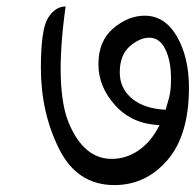

<svg xmlns="http://www.w3.org/2000/svg" viewBox="-20 -625 591 580"><path d="M277.3 -431.2Q277.3 -501.5 322.5 -539.6Q367.7 -577.6 417 -577.6Q478 -577.6 514.4 -514.9Q550.8 -452.1 550.8 -360.4Q550.8 -216.8 485.8 -141.4Q420.9 -65.9 325.2 -65.9Q212.9 -65.9 158.2 -175.8Q103.5 -285.6 103.5 -419.9Q103.5 -536.6 125.2 -571Q147 -605.5 178.2 -605.5Q143.6 -356.4 189 -250.7Q234.4 -145 317.4 -145Q361.3 -145 399.2 -171.1Q437 -197.3 461.9 -247.1Q379.9 -250 328.6 -306.2Q277.3 -362.3 277.3 -431.2ZM430.7 -511.2Q402.3 -511.2 372.1 -485.1Q341.8 -459 341.8 -406.2Q341.8 -357.9 378.9 -327.1Q416 -296.4 480.5 -293.5Q485.4 -309.6 491 -330.8Q496.6 -352.1 496.6 -387.2Q496.6 -440.9 479.5 -476.1Q462.4 -511.2 430.7 -511.2Z"/></svg>

Font: Sitara
Style: Italic
Weight: 400
Italic angle: -11°
Designer: Neelakash Kshetrimayum
Foundry: Neelakash Kshetrimayum
Version: Version 1.000;PS Version 1.000;PS 1.0;hotconv 1.;hotconv 1.0